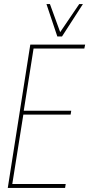

<svg xmlns="http://www.w3.org/2000/svg" viewBox="-20 -918 436 938"><path d="M18 0 128 -700H396L392 -681H144L96 -377H328L325 -358H94L40 -19H301L298 0ZM385 -898 283 -740H260L207 -898H224L274 -761L367 -898Z"/></svg>

Font: Georama SemiCondensed Thin
Style: Italic
Weight: 100
Width: 4
Italic angle: -9°
Designer: Jean-Baptiste Levee
Foundry: Production Type
Version: Version 1.000